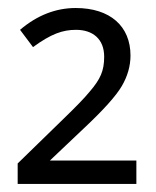

<svg xmlns="http://www.w3.org/2000/svg" viewBox="-20 -743 387 477"><path d="M104 -344.2H318.8V-286.1H23.9V-336.9L139.2 -449.2C168 -477.1 189.5 -499 202.6 -515.1C229.5 -546.4 238.8 -566.9 238.8 -602.1C238.8 -646.5 210 -668.9 168.9 -668.9C135.3 -668.9 106.9 -658.7 62 -626L29.8 -668.9C72.3 -705.1 118.7 -723.1 168 -723.1C253.9 -723.1 304.2 -677.7 304.2 -605C304.2 -579.1 296.9 -553.7 282.7 -529.3C268.1 -504.4 236.8 -469.7 189 -424.8Z"/></svg>

Font: OpenSansEmoji
Style: Regular
Weight: 400
Foundry: MorbZ
Version: Version 1.000;PS 001.000;hotconv 1.0.70;makeotf.lib2.5.58329